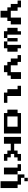

<svg xmlns="http://www.w3.org/2000/svg" viewBox="2980 -4020 1040 7040"><g transform="rotate(90 3500.0 -500.0)"><path d="M375 0V-250H250V-375H125V-625H0V-750H250V-625H375V-375H625V-750H875V-375H750V-250H625V0Z M1250 -250H1375V-125H1125V-250H1000V-625H1125V-750H1250ZM1875 -625V-250H1750V-125H1500V-250H1625V-750H1750V-625ZM1500 -625V-250H1375V-625Z M2375 -125V-250H2250V-375H2125V-625H2000V-750H2250V-625H2375V-375H2625V-750H2875V-375H2750V-250H2625V-125Z M3375 -125V-250H3250V-625H3125V-750H3500V-250H3750V-125Z M4125 -125V-250H4000V-625H4125V-750H4875V-125ZM4250 -250H4625V-625H4250Z M5000 -125V-750H5250V-500H5500V-625H5625V-750H5875V-625H5750V-500H5625V-375H5750V-250H5875V-125H5625V-250H5500V-375H5250V-125Z M6625 -875H6500V-1000H6625ZM6875 -625V0H6625V-625H6375V-875H6500V-750H6750V-625ZM6250 -625H6375V-125H6125V-625H6000V-750H6250Z"/></g></svg>

Font: Press Start 2P
Style: Regular
Weight: 400
Designer: CodeMan38
Foundry: CodeMan38
Version: Version 3.000